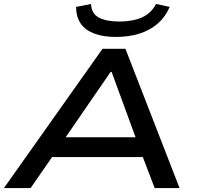

<svg xmlns="http://www.w3.org/2000/svg" viewBox="-28 -952 1001 972"><path d="M-8 0 491 -705H607L881 0H755L677 -204L734 -157H194L269 -205L127 0ZM532 -588 283 -226 250 -257H709L669 -228L537 -588ZM559 -765Q495 -765 449.5 -782Q404 -799 381 -832Q358 -865 357 -917L433 -932Q435 -882 473.5 -862.5Q512 -843 576 -843Q643 -843 690 -863.5Q737 -884 762 -932L831 -917Q810 -867 771 -833Q732 -799 678.5 -782Q625 -765 559 -765Z"/></svg>

Font: Nunito Sans 7pt Expanded SemiBold
Style: Italic
Weight: 600
Width: 7
Italic angle: -9°
Designer: Vernon Adams
Foundry: Vernon Adams
Version: Version 3.101;gftools[0.9.27]